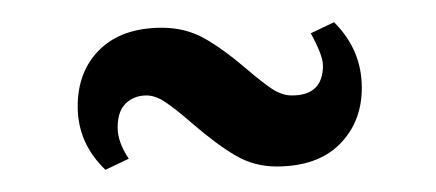

<svg xmlns="http://www.w3.org/2000/svg" viewBox="-20 -456 393 173"><path d="M50 -360Q50 -327 75 -303L96 -313Q86 -328 86 -341Q86 -356 93.5 -363Q101 -370 112 -370Q120 -370 129 -364Q138 -358 153 -345Q175 -326 192 -316Q209 -306 229 -306Q266 -306 286 -326Q306 -346 306 -377Q306 -411 281 -436L260 -426Q271 -406 271 -397Q271 -370 243 -370Q234 -370 225 -376Q216 -382 202 -394Q181 -412 164 -421.5Q147 -431 126 -431Q90 -431 70 -411.5Q50 -392 50 -360Z"/></svg>

Font: Amita
Style: Regular
Weight: 400
Designer: Eduardo Rodriguez Tunni, Modular Infotech, Brian J. Bonislawsky
Foundry: Eduardo Rodriguez Tunni, Modular Infotech, Brian J. Bonislawsky
Version: Version 1.004